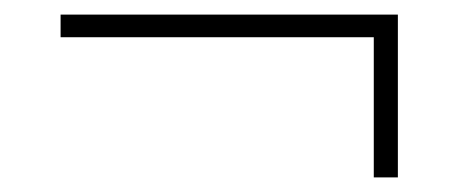

<svg xmlns="http://www.w3.org/2000/svg" viewBox="-20 -341 640 263"><path d="M492 -98V-290H63V-321H525V-98Z"/></svg>

Font: IBM Plex Sans Thai ExtLt
Style: Regular
Weight: 200
Designer: Mike Abbink, Paul van der Laan, Pieter van Rosmalen, Ben Mitchell, Mark Frömberg
Foundry: Bold Monday
Version: Version 1.2